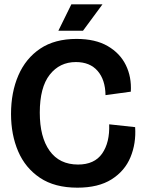

<svg xmlns="http://www.w3.org/2000/svg" viewBox="-20 -854 667 888"><path d="M338 14Q233 14 165 -31.5Q97 -77 64 -154Q31 -231 31 -327Q31 -427 65 -505.5Q99 -584 166 -629Q233 -674 334 -674Q421 -674 478 -641Q535 -608 562 -553Q589 -498 585 -430L468 -414Q467 -485 431.5 -526Q396 -567 331 -567Q256 -567 210 -508.5Q164 -450 164 -333Q164 -220 209.5 -156.5Q255 -93 341 -93Q417 -93 452.5 -144Q488 -195 485 -279L605 -266Q610 -191 583.5 -127Q557 -63 496 -24.5Q435 14 338 14ZM364 -712H250L310 -834H454Z"/></svg>

Font: Bricolage Grotesque 48pt SemiBold
Style: Regular
Weight: 600
Designer: Mathieu Triay
Foundry: Atelier Triay
Version: Version 1.000; ttfautohint (v1.8.4.7-5d5b);gftools[0.9.32]